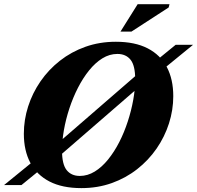

<svg xmlns="http://www.w3.org/2000/svg" viewBox="-56 -904 963 938"><path d="M887 -685 720.5 -549 663 -513.5 216.5 -126.5 162.5 -92.5 49 0H-36L131 -136L187.5 -170.5L634 -557.5L688.5 -592.5L802 -685ZM247 -168.5Q247 -101 269.8 -72.8Q292.5 -44.5 334 -44.5Q372 -44.5 407 -66Q442 -87.5 472.2 -125Q502.5 -162.5 526.8 -210Q551 -257.5 568.2 -310.5Q585.5 -363.5 595 -416.5Q604.5 -469.5 604.5 -516.5Q604.5 -584 581.8 -612.2Q559 -640.5 517.5 -640.5Q479 -640.5 444.2 -619Q409.5 -597.5 379.2 -560Q349 -522.5 324.8 -475Q300.5 -427.5 283 -374.5Q265.5 -321.5 256.2 -268.5Q247 -215.5 247 -168.5ZM790.5 -434.5Q790.5 -366.5 769.5 -301Q748.5 -235.5 709 -178.2Q669.5 -121 614 -77.5Q558.5 -34 489.8 -9.5Q421 15 341.5 15Q248.5 15 186 -17.2Q123.5 -49.5 92 -109Q60.5 -168.5 60.5 -250.5Q60.5 -318.5 81.5 -384Q102.5 -449.5 142 -506.8Q181.5 -564 237 -607.5Q292.5 -651 361.5 -675.5Q430.5 -700 510 -700Q603 -700 665.5 -667.8Q728 -635.5 759.2 -576Q790.5 -516.5 790.5 -434.5ZM532.5 -749.5 616.5 -883.5H772L768 -867.5L586 -749.5Z"/></svg>

Font: Newsreader 36pt ExtraBold
Style: Italic
Weight: 800
Italic angle: -17°
Designer: Hugues Gentile
Foundry: Production Type
Version: Version 1.003